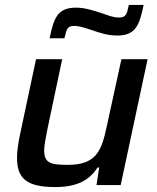

<svg xmlns="http://www.w3.org/2000/svg" viewBox="-20 -750 637 778"><path d="M181 -595H241C250 -633 253 -645 281 -645C303 -645 327 -636 352 -628C384 -617 416 -606 455 -606C529 -606 545 -647 562 -730H502C494 -691 490 -679 462 -679C438 -679 417 -688 391 -697C359 -707 325 -719 288 -719C213 -719 198 -677 181 -595ZM204 8C294 8 343 -21 375 -71H382L371 0H469L578 -510H472L415 -249C393 -145 376 -82 255 -82C185 -82 159 -89 159 -141C159 -160 165 -190 172 -226L232 -510H126L62 -209C54 -172 49 -137 49 -112C49 -30 83 8 204 8Z"/></svg>

Font: Saira UNSAM Medium Italic
Style: Regular
Weight: 500
Italic angle: -12°
Designer: Hector Gatti with collaboration of the Omnibus-Type team
Foundry: Omnibus-Type
Version: Version 0.072;PS 000.072;hotconv 1.0.88;makeotf.lib2.5.64775